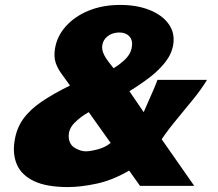

<svg xmlns="http://www.w3.org/2000/svg" viewBox="-20 -754 884 779"><path d="M256 5Q169 5 118.5 -19Q68 -43 49.2 -85Q30.5 -127 39 -181Q46.5 -232.5 73.8 -270.8Q101 -309 148.5 -341.2Q196 -373.5 264 -407Q244.5 -434 228.8 -455.8Q213 -477.5 205.5 -500.8Q198 -524 203 -556Q211 -607 247 -647.2Q283 -687.5 339.8 -710.8Q396.5 -734 467 -734Q535.5 -734 586.8 -713.5Q638 -693 664 -657Q690 -621 683 -574Q677 -536 651.5 -503Q626 -470 587.8 -440.5Q549.5 -411 505 -384L563 -299Q570 -315.5 580 -338Q590 -360.5 600.5 -384.5Q611 -408.5 619 -430H820Q797 -392 763.5 -350.8Q730 -309.5 695.8 -268.2Q661.5 -227 636 -189L768 0H548L504 -62Q436.5 -22.5 371.8 -8.8Q307 5 256 5ZM328 -140Q345.5 -140 375.8 -147.8Q406 -155.5 429 -174L340 -299Q309.5 -282.5 282.8 -256Q256 -229.5 259 -195Q262 -166 285 -153Q308 -140 328 -140ZM441 -477Q465.5 -492.5 481.2 -506.8Q497 -521 505 -535Q513 -549 515 -564Q518 -583.5 511.5 -596.8Q505 -610 491.2 -616.5Q477.5 -623 459 -622Q433.5 -620.5 415.8 -606.2Q398 -592 395 -570Q393.5 -561 395.5 -550.8Q397.5 -540.5 404 -528.2Q410.5 -516 422 -501Z"/></svg>

Font: Public Sans Thin Black
Style: Italic
Weight: 900
Italic angle: -8°
Version: Version 2.001